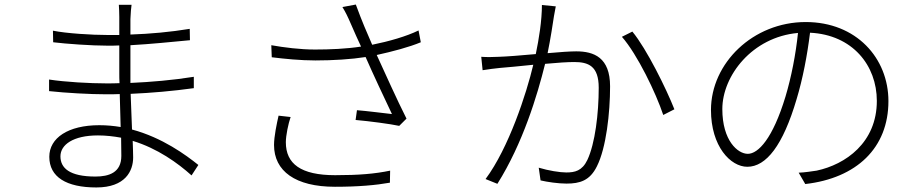

<svg xmlns="http://www.w3.org/2000/svg" viewBox="-20 -796 4040 845"><path d="M514 -110C514 -36 459 -19 400 -19C285 -19 246 -57 246 -108C246 -159 302 -200 411 -200C446 -200 480 -196 513 -190C513 -159 514 -131 514 -110ZM853 -70C798 -114 695 -190 561 -226C559 -273 557 -328 555 -383C646 -387 739 -395 833 -408V-458C739 -443 644 -435 554 -431V-473V-597C644 -602 730 -611 816 -619L815 -669C729 -655 642 -647 554 -644C554 -674 554 -699 554 -712C555 -742 557 -759 559 -775H503C504 -764 505 -737 505 -721V-642C488 -642 470 -642 453 -642C385 -642 271 -649 213 -661L214 -610C271 -603 383 -595 454 -595C471 -595 488 -595 505 -596V-473C505 -461 505 -446 506 -430C486 -429 467 -429 448 -429C376 -429 267 -435 196 -446V-395C269 -387 376 -381 448 -381C468 -381 487 -381 507 -382C508 -336 510 -285 511 -237C481 -242 450 -245 417 -245C280 -245 197 -189 197 -106C197 -17 272 29 404 29C532 29 566 -44 566 -103C566 -120 565 -145 564 -176C673 -143 763 -78 823 -24Z M1206 -287C1198 -252 1186 -195 1186 -158C1186 -43 1280 26 1454 26C1557 26 1634 19 1696 8L1697 -45C1630 -31 1559 -25 1455 -25C1304 -25 1238 -75 1238 -170C1238 -200 1249 -252 1259 -281ZM1822 -662C1769 -636 1692 -614 1618 -599C1593 -657 1575 -697 1546 -776L1487 -765C1501 -742 1509 -726 1525 -689C1541 -651 1554 -624 1569 -591C1505 -581 1431 -578 1366 -578C1301 -578 1231 -587 1174 -597L1176 -544C1232 -537 1303 -530 1368 -530C1446 -530 1526 -535 1589 -545C1620 -474 1674 -359 1705 -294C1669 -298 1591 -308 1551 -311L1545 -268C1604 -263 1701 -250 1737 -242L1769 -274C1727 -357 1672 -480 1638 -554C1707 -569 1782 -589 1832 -610Z M2365 -774C2365 -706 2352 -625 2338 -558C2273 -552 2209 -547 2175 -546C2147 -545 2126 -544 2098 -546L2104 -487C2127 -491 2160 -495 2180 -497C2210 -499 2267 -505 2327 -511C2297 -384 2219 -145 2117 -8L2169 13C2281 -165 2345 -377 2379 -515C2431 -520 2479 -523 2507 -523C2569 -523 2615 -506 2615 -410C2615 -297 2599 -164 2565 -92C2542 -44 2510 -37 2472 -37C2444 -37 2394 -45 2351 -58L2359 -2C2389 5 2437 12 2473 12C2532 12 2576 -1 2607 -64C2648 -145 2665 -299 2665 -416C2665 -543 2594 -570 2516 -570C2491 -570 2443 -567 2390 -562C2403 -625 2414 -698 2418 -725C2421 -740 2423 -754 2426 -768ZM2717 -634C2785 -557 2867 -386 2899 -290L2948 -315C2913 -404 2826 -581 2763 -657Z M3437 -371C3381 -186 3317 -119 3271 -119C3227 -119 3159 -177 3159 -316C3159 -462 3290 -633 3492 -651C3482 -556 3463 -458 3437 -371ZM3524 14C3750 -12 3890 -145 3890 -351C3890 -540 3749 -699 3526 -699C3294 -699 3109 -518 3109 -312C3109 -152 3195 -62 3269 -62C3352 -62 3426 -156 3486 -360C3513 -449 3533 -554 3545 -652C3732 -643 3839 -508 3839 -352C3839 -168 3701 -72 3574 -45C3553 -42 3522 -37 3495 -36Z"/></svg>

Font: Noto Sans Japanese Light
Style: Regular
Weight: 300
Designer: Ryoko NISHIZUKA (kana & ideographs); Paul D. Hunt (Latin, Greek & Cyrillic); Wenlong ZHANG (bopomofo); Sandoll Communica
Foundry: Adobe Systems Incorporated
Version: Version 1.000;PS 1;hotconv 1.0.78;makeotf.lib2.5.61930